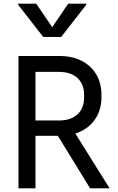

<svg xmlns="http://www.w3.org/2000/svg" viewBox="-20 -1019 640 1039"><path d="M80 0V-716H301Q370.5 -716 421.5 -690Q472.5 -664 500.8 -616.5Q529 -569 529 -505V-495Q529 -431 500.8 -383.5Q472.5 -336 421.2 -310Q370 -284 301 -284H132V-367H299Q363 -367 399 -400Q435 -433 435 -491V-506Q435 -564 399 -597Q363 -630 299 -630H172V0ZM467.5 0 270 -321.5H372L573 0ZM214 -819 78 -993.5V-999H176L271.5 -859H254L349 -999H447V-993.5L311 -819Z"/></svg>

Font: Google Sans Code
Style: Regular
Weight: 400
Monospace: yes
Designer: Google Sans Code Authors
Foundry: Google LLC
Version: Version 6.000